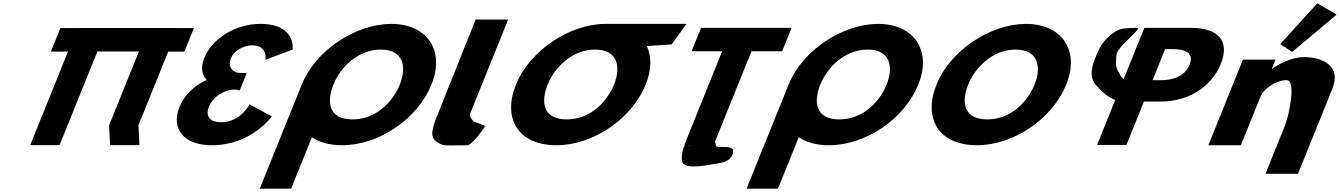

<svg xmlns="http://www.w3.org/2000/svg" viewBox="-20 -870 8026 1150"><path d="M563.4 -561.9H812.1L633.6 -120L639.4 -0.9H815.1L809.4 -120L987.5 -561H1084.5L1141.5 -702H1044.5L1044.6 -702.1H868.8H620.1H444.3L444.2 -702H341.8L284.8 -561H387.3L161 -0.9H336.7Z M1569.5 -511.8C1569.5 -511.8 1586.8 -598.5 1489.5 -598.5C1440 -598.5 1381.1 -566.2 1362.9 -521.2C1342.3 -470.2 1373 -432.8 1419.7 -432.8H1458.1L1415.8 -328.2C1415.8 -328.2 1402.9 -333.3 1384.2 -333.3C1322.5 -333.3 1255.8 -290.8 1231.4 -230.5C1207.4 -171 1240.7 -137.8 1305.2 -137.8C1421.2 -137.8 1474.7 -244.9 1474.7 -244.9L1608.2 -172.7C1608.2 -172.7 1486.2 -0.1 1248.7 -0.1C1083.2 -0.1 1001.4 -96.2 1055.6 -230.5C1085.5 -304.4 1145.5 -358 1218.7 -391.1C1188.7 -420.9 1180.3 -465.1 1203.7 -522.9C1251.8 -641.9 1392.7 -726.9 1539.5 -726.9C1755.5 -726.9 1732.6 -573 1732.6 -573Z M1977.3 -363.9C2019.6 -468.5 2125.4 -573 2261 -573C2397.5 -573 2417 -468.5 2374.7 -363.9C2332.5 -259.4 2232.3 -154.8 2092 -154.8C1948 -154.8 1935.1 -259.4 1977.3 -363.9ZM1787.5 -363.9C1785.9 -359.8 1784.3 -355.7 1782.8 -351.7L1535.7 260H1723.8L1848.2 -48.1C1893.2 -17.5 1954.2 -0.1 2029.5 -0.1C2251.1 -0.1 2481.8 -159.1 2564.5 -363.9C2647.3 -568.8 2537.3 -726.9 2323.1 -726.9C2110.9 -726.9 1870.3 -568.8 1787.5 -363.9Z M2828.9 -753H3023.6L2796.6 -191C2789.5 -173 2802.5 -161.8 2814.2 -145C2820.5 -135.7 2880.4 -124 2885 -113C2885 -113 2824.6 -21.3 2784.4 0C2691.9 0 2647.3 4.3 2629.3 -3C2565.4 -28.9 2554.5 -57.6 2587.2 -148L2586.7 -148L2594.2 -166.5C2598.1 -176.7 2602.5 -187.5 2607.3 -199L2607.7 -200Z M3260.5 -363.9C3302.7 -468.4 3408.3 -572.8 3543.7 -573L3543.7 -573L3544 -573H3544.1C3680.6 -573 3700.1 -468.5 3657.9 -363.9C3615.6 -259.4 3515.4 -154.8 3375.2 -154.8C3231.2 -154.8 3218.3 -259.4 3260.5 -363.9ZM3605.9 -727 3605.8 -726.9C3393.7 -726.6 3153.4 -568.6 3070.7 -363.9C2987.9 -159.1 3084.5 -0.1 3312.7 -0.1C3534.3 -0.1 3764.9 -159.1 3847.7 -363.9C3883.4 -452.3 3883.2 -531.9 3854.3 -594L4002.8 -604L4092.1 -727Z M4122.3 -562.9H4305.5L4078.9 -1.9L4083.2 -1.8C4070 9.2 4054.1 87 4070.7 108C4099.7 144.6 4219.1 119 4281.9 108C4317.3 102 4348.6 93.7 4363.8 63C4405.5 -21 4267.9 28.7 4267.2 0C4267 -9.2 4265.3 -16 4262.3 -20.9L4481.3 -562.9H4664.6L4721.2 -703.1H4178.9ZM4121.8 -1.1C4112.1 -0.1 4102.6 -0.1 4093.5 -1.6Z M4893.3 -363.9C4935.6 -468.5 5041.4 -573 5177 -573C5313.5 -573 5333 -468.5 5290.7 -363.9C5248.5 -259.4 5148.3 -154.8 5008 -154.8C4864 -154.8 4851.1 -259.4 4893.3 -363.9ZM4703.5 -363.9C4701.9 -359.8 4700.3 -355.7 4698.8 -351.7L4451.7 260H4639.8L4764.2 -48.1C4809.2 -17.5 4870.2 -0.1 4945.5 -0.1C5167.1 -0.1 5397.8 -159.1 5480.5 -363.9C5563.3 -568.8 5453.3 -726.9 5239.1 -726.9C5026.9 -726.9 4786.3 -568.8 4703.5 -363.9Z M5589.5 -363.9C5506.8 -159.1 5603.4 -0.1 5831.5 -0.1C6053.1 -0.1 6283.8 -159.1 6366.5 -363.9C6449.3 -568.8 6339.3 -726.9 6125.1 -726.9C5912.9 -726.9 5672.3 -568.8 5589.5 -363.9ZM5779.3 -363.9C5821.6 -468.5 5927.4 -573 6063 -573C6199.5 -573 6219 -468.5 6176.7 -363.9C6134.5 -259.4 6034.3 -154.8 5894 -154.8C5750 -154.8 5737.1 -259.4 5779.3 -363.9Z M6666 -535C6668.2 -595 6842.7 -711.5 6784.4 -703C6776.3 -701.8 6702.4 -707 6665.6 -684C6611.2 -650 6581.7 -615 6557.8 -564C6521 -484 6498.7 -415 6543.3 -362C6577 -321.4 6613.6 -289.4 6659.7 -271L6550.9 -1.9H6726.7L6831.8 -262H6937.4C7088 -262 7233.7 -342.7 7292.1 -487.2C7350.8 -632.6 7266.2 -703.1 7115.7 -703.1H6834.2L6710.2 -396.2C6701.7 -404.1 6694.8 -411.7 6690.6 -419C6660.6 -470 6663.5 -469.9 6666 -535ZM6883.3 -389.5 6958.5 -575.6H7008C7077.2 -575.6 7134.1 -554.4 7104.9 -482.1C7076.1 -410.7 7002 -389.5 6932.8 -389.5Z M7647.8 -605.9 7719.8 -558.9 7986.2 -782.8 7870 -850ZM7217.5 0H7412.2L7529.3 -290C7549.9 -341 7626.9 -390 7685.2 -390C7747.9 -390 7697.5 -170 7676.9 -119L7559.8 171H7754.5L7960.1 -338C8017.9 -481 7892.8 -528 7789.4 -528C7727.8 -528 7660 -499 7599.8 -459H7597.6L7619.4 -513H7424.7Z"/></svg>

Font: Hussar
Style: BdWideOblFour
Weight: 700
Foundry: Cannot Into Space Fonts
Version: Version 2.00